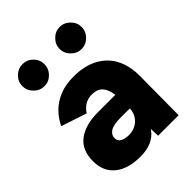

<svg xmlns="http://www.w3.org/2000/svg" viewBox="-215 -846 967 967"><g transform="rotate(-45 268.5 -363.0)"><path d="M348 0 344 -108V-249Q344 -289 337 -319Q330 -349 312 -366Q294 -383 258 -383Q230 -383 209 -370Q188 -357 173 -334L37 -379Q54 -416 83.5 -446Q113 -476 156 -494Q199 -512 256 -512Q334 -512 388 -483Q442 -454 469 -402Q496 -350 496 -279L494 0ZM212 12Q123 12 74 -28Q25 -68 25 -141Q25 -220 76 -259Q127 -298 219 -298H356V-198H278Q228 -198 206 -184Q184 -170 184 -145Q184 -127 200.5 -116.5Q217 -106 246 -106Q275 -106 297 -118.5Q319 -131 331.5 -152Q344 -173 344 -198H383Q383 -98 341 -43Q299 12 212 12ZM384 -581Q353 -581 329.5 -604.5Q306 -628 306 -660Q306 -691 329.5 -714.5Q353 -738 384 -738Q416 -738 439.5 -714.5Q463 -691 463 -660Q463 -628 439.5 -604.5Q416 -581 384 -581ZM120 -581Q88 -581 64.5 -604.5Q41 -628 41 -660Q41 -692 64.5 -715Q88 -738 120 -738Q152 -738 175 -715Q198 -692 198 -660Q198 -628 175 -604.5Q152 -581 120 -581Z"/></g></svg>

Font: Figtree Light ExtraBold
Style: Regular
Weight: 800
Version: Version 2.001;gftools[0.9.30]